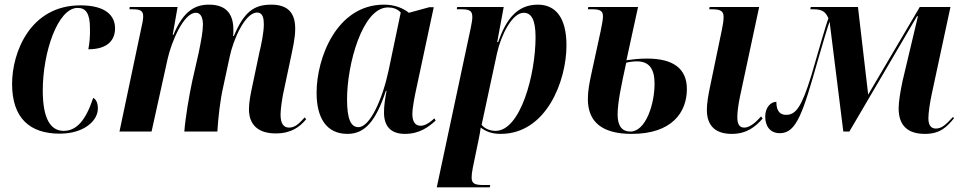

<svg xmlns="http://www.w3.org/2000/svg" viewBox="-20 -566 4137 826"><path d="M237 9C342 9 401 -47 401 -99C401 -126 392 -139 381 -145C349 -48 309 -3 254 -3C197 -3 164 -56 164 -177C164 -340 228 -532 314 -532C348 -532 367 -510 367 -445C368 -409 365 -379 360 -354C448 -354 475 -398 475 -444C475 -497 437 -543 326 -543C110 -543 32 -341 32 -205C32 -57 109 9 237 9Z M1166 8C1232 8 1269 -19 1297 -53L1291 -61C1272 -41 1253 -17 1224 -17C1199 -17 1187 -36 1187 -72C1187 -92 1191 -123 1197 -157L1232 -322C1239 -358 1250 -400 1250 -443C1250 -516 1213 -546 1147 -546C1070 -546 1029 -512 986 -411H983C984 -419 984 -429 984 -438C984 -503 956 -546 879 -546C822 -546 770 -522 726 -416H723L744 -536H538L537 -526H551C585 -526 596 -519 596 -495C596 -482 592 -463 588 -446L494 0H632L701 -312C717 -385 770 -511 822 -511C848 -511 853 -482 853 -460C853 -433 846 -394 835 -340L807 -217C794 -156 778 -64 773 0H915C919 -61 927 -135 940 -191L968 -321C982 -391 1033 -512 1086 -512C1113 -512 1115 -482 1115 -460C1115 -425 1103 -369 1096 -341L1067 -203C1058 -161 1051 -127 1051 -96C1051 -29 1091 8 1166 8Z M1475 10C1550 10 1597 -45 1640 -175H1643C1637 -142 1632 -115 1632 -82C1632 -19 1665 10 1722 10C1786 10 1825 -21 1854 -47L1849 -57C1829 -39 1810 -25 1789 -25C1767 -25 1754 -42 1754 -75C1754 -106 1766 -161 1772 -189L1846 -535H1827L1739 -511C1717 -529 1681 -546 1632 -546C1428 -546 1342 -316 1342 -167C1342 -59 1384 10 1475 10ZM1522 -19C1491 -19 1473 -50 1473 -139C1473 -289 1539 -534 1649 -534C1670 -534 1690 -528 1704 -512L1652 -264C1626 -141 1572 -19 1522 -19Z M2005 -445 1859 240H2087L2089 230H2062C2024 230 2009 225 2009 198C2009 188 2010 176 2014 156L2039 35C2043 14 2046 1 2048 -17C2070 -1 2094 10 2134 10C2330 10 2417 -217 2417 -371C2417 -493 2368 -546 2294 -546C2204 -546 2157 -482 2123 -385H2119L2147 -536H1947L1945 -526H1966C2004 -526 2012 -517 2012 -491C2012 -482 2009 -465 2005 -445ZM2112 -3C2085 -3 2063 -15 2052 -29L2118 -336C2135 -414 2183 -511 2233 -511C2266 -511 2284 -481 2284 -406C2284 -245 2219 -3 2112 -3Z M2698 10C2871 10 2935 -83 2935 -183C2935 -272 2875 -314 2764 -314C2731 -314 2704 -311 2675 -307L2725 -536H2511L2509 -526H2530C2566 -526 2574 -516 2574 -495C2574 -482 2570 -462 2564 -432L2524 -248C2516 -211 2509 -175 2509 -140C2509 -39 2573 10 2698 10ZM3128 10C3193 10 3230 -21 3261 -56L3254 -65C3233 -41 3206 -17 3182 -17C3159 -17 3152 -35 3152 -62C3152 -84 3156 -115 3164 -153L3246 -536H3033L3031 -526H3044C3082 -526 3093 -517 3093 -493C3093 -477 3090 -459 3086 -440L3038 -209C3026 -154 3021 -120 3021 -93C3021 -24 3059 10 3128 10ZM2692 0C2657 0 2637 -23 2637 -73C2637 -126 2654 -204 2674 -296C2689 -300 2705 -302 2720 -302C2771 -302 2796 -272 2796 -206C2796 -118 2758 0 2692 0Z M3959 10C4026 10 4054 -21 4084 -57L4080 -63C4047 -27 4030 -13 4006 -13C3990 -13 3974 -22 3974 -57C3974 -82 3981 -127 3989 -164L4069 -536H3937L3715 -159L3671 -536H3468L3466 -526H3479C3518 -526 3532 -515 3544 -487C3535 -467 3496 -328 3471 -243C3428 -103 3403 -72 3362 -72C3328 -72 3320 -99 3320 -128C3295 -128 3272 -103 3272 -64C3272 -25 3292 7 3335 7C3407 7 3434 -80 3500 -312C3522 -387 3536 -436 3549 -473L3608 0H3634L3925 -496H3929L3863 -218C3854 -176 3846 -129 3846 -100C3846 -26 3885 10 3959 10Z"/></svg>

Font: Noto Serif Display Condensed
Style: Bold Italic
Weight: 700
Width: 3
Italic angle: -12°
Designer: Monotype Design Team
Foundry: Monotype Imaging Inc.
Version: Version 2.009